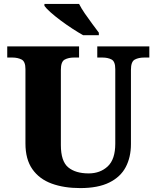

<svg xmlns="http://www.w3.org/2000/svg" viewBox="-20 -951 799 981"><path d="M390 10Q307 10 244 -13Q181 -36 145.5 -86.5Q110 -137 110 -218V-598Q110 -637 90 -647Q70 -657 43 -657H17V-714H384V-657H358Q330 -657 310.5 -646.5Q291 -636 291 -594V-210Q291 -127 328.5 -96Q366 -65 433 -65Q492 -65 530.5 -101Q569 -137 569 -217V-598Q569 -637 550 -647Q531 -657 503 -657H477V-714H743V-657H717Q688 -657 668.5 -646.5Q649 -636 649 -594V-215Q649 -148 622.5 -97.5Q596 -47 538.5 -18.5Q481 10 390 10ZM405 -771Q380 -785 350 -804.5Q320 -824 290.5 -846Q261 -868 238.5 -888Q216 -908 207 -921V-931H384Q395 -909 413.5 -882Q432 -855 451.5 -829Q471 -803 485 -784V-771Z"/></svg>

Font: Noto Serif Devanagari ExtraBold
Style: Regular
Weight: 800
Designer: Universal Thirst, Indian Type Foundry and the Monotype Design Team
Foundry: Monotype Imaging Inc.
Version: Version 2.004; ttfautohint (v1.8.4.7-5d5b)